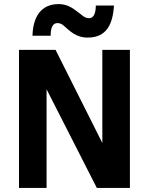

<svg xmlns="http://www.w3.org/2000/svg" viewBox="-20 -920 728 940"><path d="M454 0H616V-676H481V-220L252 -676H73V0H208V-483ZM538 -893H449C449 -863.2 442.6 -831 416 -831C405.3 -831 395.3 -834.7 386 -842C376.7 -849.3 366.5 -857.2 355.5 -865.5C333.1 -882.4 306.7 -900 267 -900C179.7 -900 141.4 -835.7 139 -745H228C228 -786.3 239 -807 261 -807C271.7 -807 281.3 -803.3 290 -796C321.2 -769.6 350.3 -736 409 -736C500.4 -736 532.2 -799.1 538 -893Z"/></svg>

Font: Fog Sans
Style: Bold
Weight: 700
Foundry: Intel Corporation
Version: Version 1.00